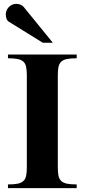

<svg xmlns="http://www.w3.org/2000/svg" viewBox="-20 -969 436 989"><path d="M200.2 -749 25.9 -856.9Q17.1 -862.3 13.4 -873Q9.8 -883.8 9.8 -895Q9.8 -906.2 14.2 -916Q18.6 -925.8 25.9 -933.1Q33.2 -940.4 43 -944.8Q52.7 -949.2 64 -949.2Q75.2 -949.2 85.7 -944.8Q96.2 -940.4 102.1 -933.1L252 -749ZM21 0V-19Q52.2 -19 71.3 -22.9Q90.3 -26.9 100.8 -36.9Q111.3 -46.9 114.7 -64.2Q118.2 -81.5 118.2 -107.9V-580.1Q118.2 -606.4 114.7 -623.8Q111.3 -641.1 100.8 -651.1Q90.3 -661.1 71.3 -665Q52.2 -668.9 21 -668.9V-688H375V-668.9Q343.8 -668.9 324.7 -665Q305.7 -661.1 295.2 -651.1Q284.7 -641.1 281.2 -623.8Q277.8 -606.4 277.8 -580.1V-107.9Q277.8 -81.5 281.2 -64.2Q284.7 -46.9 295.2 -36.9Q305.7 -26.9 324.7 -22.9Q343.8 -19 375 -19V0Z"/></svg>

Font: Tai Heritage Pro
Style: Bold
Weight: 700
Designer: Faah Baccam, Walt Agee, Victor Gaultney, Annie Olsen, Eric Hays
Foundry: SIL International
Version: Version 2.600